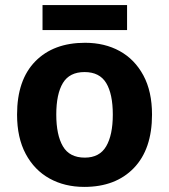

<svg xmlns="http://www.w3.org/2000/svg" viewBox="-20 -724 665 754"><path d="M577 -274Q577 -138 505.5 -64Q434 10 311 10Q234 10 174.5 -23Q115 -56 81 -119.5Q47 -183 47 -274Q47 -410 118.5 -483Q190 -556 314 -556Q391 -556 450 -523.5Q509 -491 543 -428Q577 -365 577 -274ZM201 -274Q201 -194 227 -149.5Q253 -105 313 -105Q371 -105 397 -149.5Q423 -194 423 -274Q423 -355 397 -398Q371 -441 312 -441Q253 -441 227 -398Q201 -355 201 -274ZM479 -704V-606H147V-704Z"/></svg>

Font: Noto Sans Thai Looped
Style: Bold
Weight: 700
Designer: Sasikarn Vongin, Ben Mitchell
Foundry: The Fontpad Ltd
Version: Version 1.001; ttfautohint (v1.8.4.7-5d5b)